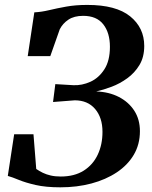

<svg xmlns="http://www.w3.org/2000/svg" viewBox="-20 -772 634 800"><path d="M231.5 8.5Q171 8.5 128.5 -1.2Q86 -11 58.2 -22.5Q30.5 -34 12.5 -39L39 -212.5H119.5L131 -68Q144 -59 158.5 -52Q173 -45 191.2 -40.8Q209.5 -36.5 233 -36.5Q290 -36.5 328.8 -61Q367.5 -85.5 387.2 -127.5Q407 -169.5 407 -222.5Q407 -282 376.2 -318Q345.5 -354 291.5 -354L201 -347L210.5 -421.5L286 -417Q321.5 -415.5 356.5 -431.2Q391.5 -447 414.8 -483Q438 -519 438 -577Q438 -635.5 410.2 -670.8Q382.5 -706 326.5 -706Q289 -706 265.2 -690.2Q241.5 -674.5 229 -650L189.5 -538H95.5L123 -720.5Q153 -722 185.2 -729.8Q217.5 -737.5 256.2 -744.5Q295 -751.5 344 -751.5Q463.5 -751.5 522.2 -704Q581 -656.5 581 -580.5Q581 -534 561 -501Q541 -468 510.2 -445.8Q479.5 -423.5 445 -410.5Q410.5 -397.5 381 -391Q434.5 -389 475.2 -368Q516 -347 539.5 -310.8Q563 -274.5 563 -225.5Q563 -170.5 537.5 -127.2Q512 -84 466.5 -53.8Q421 -23.5 361 -7.5Q301 8.5 231.5 8.5Z"/></svg>

Font: Merriweather 72pt
Style: Bold Italic
Weight: 700
Italic angle: -7.8°
Version: Version 2.101